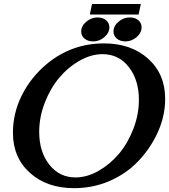

<svg xmlns="http://www.w3.org/2000/svg" viewBox="-20 -956 861 978"><path d="M509.8 -734.9Q647.9 -734.9 734.6 -657Q821.3 -579.1 821.3 -452.6Q821.3 -355 774.2 -262.2Q727.1 -169.4 648.9 -101.6Q520 2.4 356.9 2.4Q219.2 2.4 132.6 -75.4Q45.9 -153.3 45.9 -279.8Q45.9 -380.9 92 -472.2Q138.2 -563.5 219.2 -630.9Q345.2 -734.9 509.8 -734.9ZM502.4 -680.2Q444.8 -680.2 386.2 -647.2Q327.6 -614.3 282.2 -560.5Q236.8 -506.8 208.3 -433.3Q179.7 -359.9 179.7 -284.2Q179.7 -183.1 231 -117.7Q282.2 -52.2 364.7 -52.2Q422.4 -52.2 481 -85.2Q539.6 -118.2 585 -171.6Q630.4 -225.1 658.9 -298.6Q687.5 -372.1 687.5 -447.8Q687.5 -548.8 636.2 -614.5Q585 -680.2 502.4 -680.2ZM476.6 -867.2Q503.9 -867.2 520.5 -853Q537.1 -838.9 537.1 -816.9Q537.1 -788.6 511.7 -766.8Q486.3 -745.1 454.6 -745.1Q427.7 -745.1 410.6 -759.3Q393.6 -773.4 393.6 -795.4Q393.6 -823.7 419.4 -845.5Q445.3 -867.2 476.6 -867.2ZM641.1 -867.2Q668 -867.2 684.6 -853Q701.2 -838.9 701.2 -816.9Q701.2 -788.6 675.8 -766.8Q650.4 -745.1 619.1 -745.1Q592.3 -745.1 575.2 -759.3Q558.1 -773.4 558.1 -795.4Q558.1 -823.7 583.7 -845.5Q609.4 -867.2 641.1 -867.2ZM697.3 -935.5 686 -881.8H437.5L448.7 -935.5Z"/></svg>

Font: Flanker
Style: Bold Italic
Weight: 700
Italic angle: -12°
Designer: Flanker
Version: Version 2.000